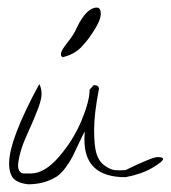

<svg xmlns="http://www.w3.org/2000/svg" viewBox="-20 -474 447 503"><path d="M239.3 -241.2Q226.6 -176.8 226.6 -133.8Q226.6 -90.8 232.9 -70.8Q239.3 -50.8 254.4 -40Q269.5 -29.3 280.8 -28.3Q292 -27.3 308.6 -28.3Q378.9 -62.5 393.1 -62.5Q407.2 -62.5 407.2 -57.6Q407.2 -50.8 378.9 -34.2Q350.6 -17.6 308.6 -9.8Q201.2 -9.8 201.2 -107.4Q201.2 -118.2 202.1 -129.9Q196.3 -119.1 186 -97.2Q175.8 -75.2 169.9 -63.5Q164.1 -51.8 152.3 -35.6Q140.6 -19.5 128.9 -11.7Q96.7 8.8 53.7 8.8Q35.2 6.8 23.4 0Q3.9 -10.7 3.9 -45.9Q3.9 -108.4 83 -253.9Q88.9 -242.2 88.9 -228Q88.9 -213.9 79.6 -189Q70.3 -164.1 50.3 -120.1Q30.3 -76.2 27.3 -42Q27.3 -21.5 41 -19.5Q45.9 -19.5 60.5 -19.5Q96.7 -19.5 134.3 -63Q171.9 -106.4 193.4 -157.7Q214.8 -209 214.8 -239.3L225.6 -251Q239.3 -251 239.3 -241.2ZM144.5 -324.2Q139.6 -326.2 139.6 -331.5Q139.6 -336.9 143.1 -343.3Q146.5 -349.6 160.6 -367.7Q174.8 -385.7 181.6 -402.3Q207 -454.1 233.4 -454.1Q244.1 -454.1 244.1 -438Q244.1 -421.9 226.1 -393.6Q208 -365.2 190.4 -348.1Q172.9 -331.1 144.5 -324.2Z"/></svg>

Font: Dawning of a New Day
Style: Regular
Weight: 400
Designer: Kimberly Geswein
Foundry: Kimberly Geswein
Version: Version 1.002 2010